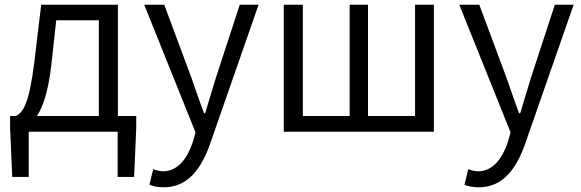

<svg xmlns="http://www.w3.org/2000/svg" viewBox="-20 -560 2471 816"><path d="M102 0H480V192H550L559 -16V-67H481V-540H155L126 -297C104 -120 79 -83 48 -67H23V-16L32 192H102ZM137 -67C162 -105 185 -170 198 -283L219 -474H400V-67Z M676 236C781 236 837 153 873 51L1079 -540H999L898 -231C883 -183 867 -128 852 -79H847C828 -129 810 -184 793 -231L678 -540H593L811 3L799 45C775 115 735 168 673 168C658 168 642 163 631 159L615 225C631 232 652 236 676 236Z M1186 0H1824V-540H1744V-67H1544V-540H1466V-67H1267V-540H1186Z M2015 236C2120 236 2176 153 2212 51L2418 -540H2338L2237 -231C2222 -183 2206 -128 2191 -79H2186C2167 -129 2149 -184 2132 -231L2017 -540H1932L2150 3L2138 45C2114 115 2074 168 2012 168C1997 168 1981 163 1970 159L1954 225C1970 232 1991 236 2015 236Z"/></svg>

Font: Noto Sans HK DemiLight
Style: Regular
Weight: 350
Designer: Ryoko NISHIZUKA 西塚涼子 (kana, bopomofo & ideographs); Paul D. Hunt (Latin, Greek & Cyrillic); Sandoll Communications 산돌커뮤니
Foundry: Adobe
Version: Version 2.004;hotconv 1.0.118;makeotfexe 2.5.65603